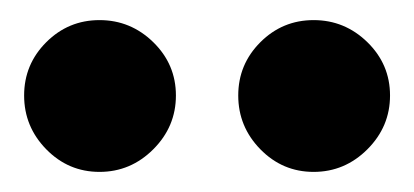

<svg xmlns="http://www.w3.org/2000/svg" viewBox="-20 -914 412 191"><path d="M292 -743Q261 -743 239 -765.5Q217 -788 217 -819Q217 -850 239 -872Q261 -894 292 -894Q323 -894 345.5 -872Q368 -850 368 -819Q368 -788 345.5 -765.5Q323 -743 292 -743ZM79 -743Q48 -743 26 -765.5Q4 -788 4 -819Q4 -850 26 -872Q48 -894 79 -894Q110 -894 132.5 -872Q155 -850 155 -819Q155 -788 132.5 -765.5Q110 -743 79 -743Z"/></svg>

Font: MuseoModerno Thin
Style: Bold
Weight: 700
Version: Version 1.003